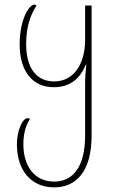

<svg xmlns="http://www.w3.org/2000/svg" viewBox="-20 -560 492 830"><path d="M214 250C309 250 376 182 376 25V-536H348V-389C348 -286 301 -208 214 -208C142 -208 93 -260 93 -370C93 -458 120 -508 138 -536C135 -539 131 -540 128 -540C107 -540 65 -479 65 -367C65 -252 121 -183 212 -183C282 -183 326 -219 351 -281H353C350 -254 348 -226 348 -199V25C348 162 295 225 214 225C130 225 81 159 81 63C81 20 91 -19 110 -46C107 -48 104 -49 99 -49C76 -49 53 8 53 63C53 177 115 250 214 250Z"/></svg>

Font: Noto Serif Georgian Condensed Thin
Style: Regular
Weight: 100
Width: 3
Designer: Monotype Design Team, Akaki Razmadze
Foundry: Google LLC
Version: Version 2.003